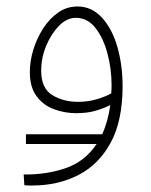

<svg xmlns="http://www.w3.org/2000/svg" viewBox="-20 -341 465 592"><path d="M60 103V73H295Q313 34 320 -17Q300 -7 274.5 0.5Q249 8 215 8Q180 8 147 -4Q114 -16 93 -44Q72 -72 72 -119Q72 -153 83 -188.5Q94 -224 113.5 -254Q133 -284 159.5 -302.5Q186 -321 219 -321Q263 -321 294.5 -286.5Q326 -252 342 -196Q358 -140 358 -75Q358 31 321.5 98.5Q285 166 222 198.5Q159 231 79 231Q73 231 67.5 231Q62 231 55 230L53 197Q121 198 181 178Q241 158 278 103ZM107 -123Q107 -69 141 -48Q175 -27 220 -27Q252 -27 278.5 -35Q305 -43 323 -53Q324 -65 324 -79Q324 -128 311.5 -175.5Q299 -223 274.5 -254.5Q250 -286 214 -286Q186 -286 162 -261.5Q138 -237 122.5 -200Q107 -163 107 -123Z"/></svg>

Font: Noto Sans Arabic UI SmCn XLt
Style: Regular
Weight: 200
Width: 4
Designer: Monotype Design Team, Nadine Chahine and Nizar Qandah
Foundry: Monotype Imaging Inc.
Version: Version 2.010; ttfautohint (v1.8.4.7-5d5b)